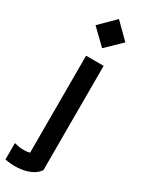

<svg xmlns="http://www.w3.org/2000/svg" viewBox="-260 -761 806 1060"><g transform="rotate(30 142.5 -230.5)"><path d="M206 205V-460H94V158C81 162 69 163 55 163C32 163 18 160 -5 154V259C18 263 34 265 55 265C105 265 172 254 206 205ZM55 -632 150 -540 245 -632 150 -726Z"/></g></svg>

Font: KT Kiyosuna Sans Bold
Style: Regular
Weight: 700
Designer: [Zen Kaku Gothic] Yoshimichi Ohira
Version: Version 1.010;Glyphs 3.1.2 (3151)